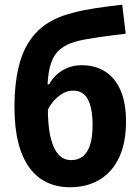

<svg xmlns="http://www.w3.org/2000/svg" viewBox="-20 -786 596 816"><path d="M41.5 -331.1Q41.5 -442.4 65.2 -523.7Q88.9 -605 143.3 -657Q197.8 -709 289.1 -731.4Q330.6 -742.7 382.8 -750.7Q435.1 -758.8 499.5 -766.1L514.2 -642.6Q492.7 -640.1 463.4 -636.5Q434.1 -632.8 403.3 -628.4Q372.6 -624 345.5 -619.1Q318.4 -614.3 300.3 -608.9Q261.2 -597.7 236.1 -577.1Q210.9 -556.6 198 -520.8Q185.1 -484.9 182.1 -427.7H189Q199.7 -448.7 219.2 -467.3Q238.8 -485.8 266.1 -497.3Q293.5 -508.8 327.1 -508.8Q385.7 -508.8 428 -481.4Q470.2 -454.1 492.9 -400.9Q515.6 -347.7 515.6 -269Q515.6 -179.2 486.3 -116.9Q457 -54.7 403.6 -22.5Q350.1 9.8 277.3 9.8Q223.1 9.8 179.7 -10.7Q136.2 -31.2 105.2 -73.2Q74.2 -115.2 57.9 -179.4Q41.5 -243.7 41.5 -331.1ZM282.7 -105.5Q311 -105.5 331.3 -120.8Q351.6 -136.2 362.5 -169.4Q373.5 -202.6 373.5 -254.9Q373.5 -324.7 354 -362.8Q334.5 -400.9 290 -400.9Q265.6 -400.9 243.7 -387.2Q221.7 -373.5 206.1 -354.5Q190.4 -335.4 183.6 -319.3Q183.6 -273.4 189 -234.6Q194.3 -195.8 206.1 -166.7Q217.8 -137.7 236.6 -121.6Q255.4 -105.5 282.7 -105.5Z"/></svg>

Font: Open Sans SemiCondensed
Style: Bold
Weight: 700
Width: 4
Designer: Monotype Design Team
Foundry: Monotype Imaging Inc.
Version: Version 3.003